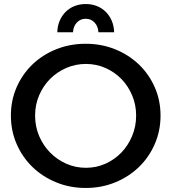

<svg xmlns="http://www.w3.org/2000/svg" viewBox="-20 -924 850 952"><path d="M405 -707Q483.5 -707 551.2 -679.5Q619 -652 669 -604Q719 -556 747.5 -491Q776 -426 776 -351Q776 -275.5 747.5 -210Q719 -144.5 669 -96Q619 -47.5 551.2 -19.8Q483.5 8 405 8Q326.5 8 258.8 -19.8Q191 -47.5 141 -96Q91 -144.5 62.5 -210Q34 -275.5 34 -351Q34 -426.5 62.5 -491.5Q91 -556.5 141 -604.5Q191 -652.5 258.8 -679.8Q326.5 -707 405 -707ZM406 -607Q354.5 -607 308.5 -587Q262.5 -567 228.2 -532.5Q194 -498 174 -451.2Q154 -404.5 154 -351Q154 -297 174 -249.8Q194 -202.5 228.5 -167.5Q263 -132.5 308.8 -112.2Q354.5 -92 406 -92Q457.5 -92 502.8 -112.2Q548 -132.5 581.8 -167.5Q615.5 -202.5 635.2 -249.8Q655 -297 655 -351Q655 -404.5 635.2 -451.2Q615.5 -498 581.8 -532.5Q548 -567 502.8 -587Q457.5 -607 406 -607ZM264 -764Q265 -795.5 276 -821.2Q287 -847 305.8 -865.5Q324.5 -884 349.8 -894Q375 -904 405 -904Q435 -904 460.2 -894Q485.5 -884 504.2 -865.5Q523 -847 534 -821.2Q545 -795.5 546 -764H468Q466.5 -793.5 449 -812.2Q431.5 -831 405 -831Q378.5 -831 361 -812.2Q343.5 -793.5 342 -764Z"/></svg>

Font: Argentum Sans
Style: Regular
Weight: 400
Designer: Julieta Ulanovsky, Owen Earl, Chris M. Simpson, Rasmus Andersson, Cristiano Sobral
Foundry: The Argentum Sans Project Authors
Version: Version 3.135; ttfautohint (v1.8.4.7-5d5b-dirty)